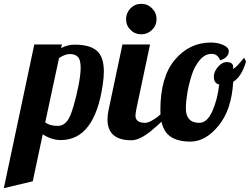

<svg xmlns="http://www.w3.org/2000/svg" viewBox="-116 -732 1304 1002"><path d="M63 -500H207L203 -481Q237 -499 273 -499Q353 -499 389.5 -467Q426 -435 426 -359Q426 -328 420 -289Q378 -1 201 -1Q154 -1 107 -31L55 214L-96 250ZM185 -75Q223 -75 245 -117Q267 -159 292 -277Q305 -341 305 -378Q305 -420 290.5 -435Q276 -450 249 -450Q223 -450 192 -429L120 -93Q144 -75 185 -75Z M523 -500H667L595 -160Q591 -138 591 -129Q591 -91 641 -91Q655 -91 673.5 -101Q692 -111 706 -122Q720 -133 742 -152.5Q764 -172 773 -179H807Q803 -175 773.5 -144Q744 -113 724.5 -94.5Q705 -76 675 -51Q645 -26 618.5 -13Q592 0 570 0Q445 0 445 -109Q445 -132 451 -160ZM565 -576Q542 -599 542 -632Q542 -665 565 -688.5Q588 -712 621 -712Q654 -712 677.5 -688.5Q701 -665 701 -632Q701 -599 677.5 -576Q654 -553 621 -553Q588 -553 565 -576Z M1100 -372Q1112 -379 1120.5 -387.5Q1129 -396 1140 -409.5Q1151 -423 1158 -431L1168 -411Q1145 -332 1101 -305Q1093 -160 1025 -76.5Q957 7 878 7Q797 7 759 -31.5Q721 -70 721 -158Q721 -331 797 -420.5Q873 -510 984 -510Q1021 -510 1049.5 -497Q1078 -484 1078 -465Q1078 -432 1033 -417Q1020 -451 988 -451Q954 -451 926.5 -418.5Q899 -386 884 -338.5Q869 -291 861.5 -246Q854 -201 854 -167Q854 -91 924 -91Q965 -91 992 -151.5Q1019 -212 1028 -291Q1000 -297 1000 -332Q1000 -358 1021.5 -383Q1043 -408 1067 -408Q1101 -408 1101 -381Q1101 -375 1100 -372Z"/></svg>

Font: Lobster 1.3
Style: Regular
Weight: 400
Designer: Pablo Impallari
Foundry: Pablo Impallari. www.impallari.com
Version: Version 1.003 2010